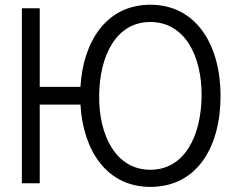

<svg xmlns="http://www.w3.org/2000/svg" viewBox="-20 -754 958 790"><path d="M143.5 0V-323.5H311C322 -135.5 418.5 15 598.5 15C790.5 15 887.5 -148.5 887.5 -360C887.5 -564.5 790.5 -734.5 598.5 -734.5C418.5 -734.5 322 -584.5 311 -396.5H143.5V-720H70V0ZM598.5 -55.5C458 -55.5 386.5 -194.5 388 -360C389.5 -525.5 458 -663.5 598.5 -663.5C739.5 -663.5 810.5 -525.5 809.5 -360C808 -194.5 739.5 -55.5 598.5 -55.5Z"/></svg>

Font: Manrope
Style: Regular
Weight: 400
Designer: Mikhail Sharanda
Foundry: Mikhail Sharanda
Version: Version 4.505